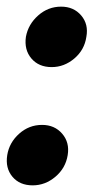

<svg xmlns="http://www.w3.org/2000/svg" viewBox="-31 -539 281 578"><path d="M124.6 -337Q85.6 -337 63.5 -363Q41.4 -389 47 -428.2Q54 -466 84 -492.5Q113.9 -519 153 -519Q190.8 -519 213.4 -492.5Q236 -466 229 -428.2Q223.4 -389 192.9 -363Q162.3 -337 124.6 -337ZM67.4 19Q28.2 19 6.4 -7Q-15.4 -33 -9.2 -72.2Q-3 -110 26.7 -136.5Q56.4 -163 95.6 -163Q133.4 -163 156.2 -136.5Q179 -110 172.8 -72.2Q166.6 -33 135.9 -7Q105.2 19 67.4 19Z"/></svg>

Font: Winky Sans
Style: Italic
Weight: 400
Italic angle: -8.97852°
Designer: Simon Atzbach
Foundry: typofactur
Version: Version 1.205